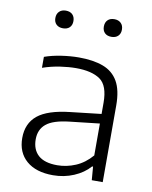

<svg xmlns="http://www.w3.org/2000/svg" viewBox="-85 -816 706 889"><g transform="rotate(10 268.0 -371.5)"><path d="M225 8.5Q145 8.5 100.2 -30.2Q55.5 -69 55.5 -137Q55.5 -205.5 102.2 -243.8Q149 -282 253.5 -293.5L398 -310V-362.5Q398 -443.5 358.8 -471Q319.5 -498.5 245 -498.5Q211.5 -498.5 170.8 -492.5Q130 -486.5 89 -472.5V-524Q124 -536.5 167.5 -543Q211 -549.5 250 -549.5Q317.5 -549.5 363.8 -532.2Q410 -515 434 -473.8Q458 -432.5 458 -360.5V0H406.5L401.5 -63H397Q368 -30 322.5 -10.8Q277 8.5 225 8.5ZM118 -141.5Q118 -93.5 147.2 -67Q176.5 -40.5 236.5 -40.5Q280 -40.5 322.2 -58.2Q364.5 -76 398 -115V-265L256 -249Q181.5 -240.5 149.8 -214.2Q118 -188 118 -141.5ZM380.5 -669.5Q360.5 -669.5 349.2 -680.5Q338 -691.5 338 -710.5Q338 -730 349.2 -741.2Q360.5 -752.5 380.5 -752.5Q400 -752.5 411.5 -741.2Q423 -730 423 -710.5Q423 -691.5 411.5 -680.5Q400 -669.5 380.5 -669.5ZM152.5 -669.5Q133 -669.5 121.5 -680.5Q110 -691.5 110 -710.5Q110 -730 121.5 -741.2Q133 -752.5 152.5 -752.5Q172.5 -752.5 183.8 -741.2Q195 -730 195 -710.5Q195 -691.5 183.8 -680.5Q172.5 -669.5 152.5 -669.5Z"/></g></svg>

Font: Encode Sans SmExp Lt
Style: Regular
Weight: 300
Width: 6
Designer: Multiple Designers
Foundry: Impallari Type
Version: Version 3.002; ttfautohint (v1.8.3) -l 8 -r 50 -G 200 -x 14 